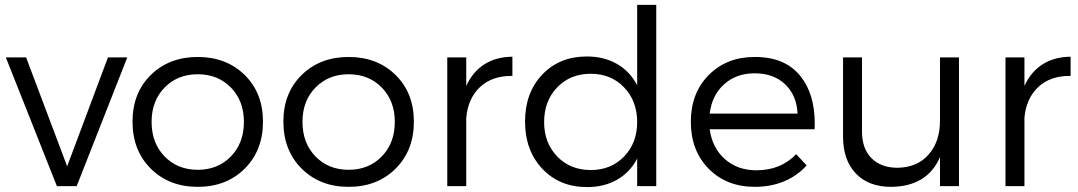

<svg xmlns="http://www.w3.org/2000/svg" viewBox="-20 -762 4413 786"><path d="M3.9 -526.9H86.9L254.9 -81.1L421.9 -526.9H501L293.9 0H212.9Z M522.5 -264.2Q522.5 -381.3 597.4 -455.1Q672.4 -528.8 789.6 -528.8Q906.7 -528.8 981.7 -455.1Q1056.6 -381.3 1056.6 -264.2Q1056.6 -146 981.7 -71.5Q906.7 2.9 789.6 2.9Q672.4 2.9 597.4 -71.5Q522.5 -146 522.5 -264.2ZM600.6 -263.2Q600.6 -176.3 653.8 -121.6Q707 -66.9 789.6 -66.9Q872.1 -66.9 925.3 -121.6Q978.5 -176.3 978.5 -263.2Q978.5 -349.1 925.3 -403.6Q872.1 -458 789.6 -458Q707 -458 653.8 -403.6Q600.6 -349.1 600.6 -263.2Z M1140.1 -264.2Q1140.1 -381.3 1215.1 -455.1Q1290 -528.8 1407.2 -528.8Q1524.4 -528.8 1599.4 -455.1Q1674.3 -381.3 1674.3 -264.2Q1674.3 -146 1599.4 -71.5Q1524.4 2.9 1407.2 2.9Q1290 2.9 1215.1 -71.5Q1140.1 -146 1140.1 -264.2ZM1218.3 -263.2Q1218.3 -176.3 1271.5 -121.6Q1324.7 -66.9 1407.2 -66.9Q1489.7 -66.9 1543 -121.6Q1596.2 -176.3 1596.2 -263.2Q1596.2 -349.1 1543 -403.6Q1489.7 -458 1407.2 -458Q1324.7 -458 1271.5 -403.6Q1218.3 -349.1 1218.3 -263.2Z M1811 0V-526.9H1888.7V-410.2Q1915 -468.3 1963.1 -498.8Q2011.2 -529.3 2077.6 -529.8V-451.2Q2075.2 -451.2 2072.8 -451.2Q1994.1 -451.2 1945.3 -405.8Q1895.5 -358.9 1888.7 -279.8V0Z M2129.4 -264.2Q2129.4 -382.8 2200 -456.8Q2270.5 -530.8 2382.3 -530.8Q2452.6 -530.8 2505.9 -500.2Q2559.1 -469.7 2588.4 -413.1V-742.2H2666.5V0H2588.4V-112.8Q2559.1 -56.6 2506.3 -26.4Q2453.6 3.9 2383.3 3.9Q2271 3.9 2200.2 -71Q2129.4 -146 2129.4 -264.2ZM2207.5 -262.2Q2207.5 -176.8 2261.2 -121.3Q2314.9 -65.9 2398.4 -65.9Q2481.4 -65.9 2534.9 -121.3Q2588.4 -176.8 2588.4 -262.2Q2588.4 -348.6 2534.9 -404.3Q2481.4 -460 2398.4 -460Q2314.5 -460 2261 -404.3Q2207.5 -348.6 2207.5 -262.2Z M3069.3 -528.8Q3069.3 -528.8 3070.8 -528.8Q3194.8 -528.8 3257.3 -449.7Q3315.4 -377 3315.4 -255.9Q3315.4 -244.6 3314.9 -232.9H2885.3Q2896 -155.8 2947.8 -110.4Q2999.5 -64.9 3076.2 -64.9Q3176.3 -64.9 3239.3 -130.9L3282.2 -85Q3244.6 -42.5 3190.2 -19.8Q3135.7 2.9 3070.3 2.9Q2954.1 2.9 2881.1 -71.3Q2808.1 -145.5 2808.1 -263.2Q2808.1 -380.9 2881.3 -454.8Q2954.6 -528.8 3069.3 -528.8ZM2885.3 -296.9H3245.1Q3241.2 -372.6 3193.8 -417.2Q3146.5 -461.9 3069.3 -461.9Q2994.1 -461.9 2944.3 -417Q2894.5 -372.1 2885.3 -296.9Z M3431.2 -202.1V-526.9H3508.8V-223.1Q3508.8 -153.8 3547.6 -114.5Q3586.4 -75.2 3654.8 -75.2Q3735.4 -76.7 3781.7 -129.6Q3828.1 -182.6 3828.1 -268.1V-526.9H3905.8V0H3828.1V-119.1Q3776.4 1.5 3627.9 2.9Q3535.6 2.9 3483.4 -52Q3431.2 -106.9 3431.2 -202.1Z M4096.2 0V-526.9H4173.8V-410.2Q4200.2 -468.3 4248.3 -498.8Q4296.4 -529.3 4362.8 -529.8V-451.2Q4360.4 -451.2 4357.9 -451.2Q4279.3 -451.2 4230.5 -405.8Q4180.7 -358.9 4173.8 -279.8V0Z"/></svg>

Font: Montserrat Light
Style: Regular
Weight: 300
Designer: Julieta Ulanovsky
Foundry: Julieta Ulanovsky
Version: Version 1.000;PS 002.000;hotconv 1.0.70;makeotf.lib2.5.58329